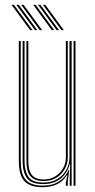

<svg xmlns="http://www.w3.org/2000/svg" viewBox="-20 -770 395 796"><path d="M156.8 6Q133.8 6 117 1.4Q100.2 -3.2 88.9 -12.1Q77.5 -21 70.8 -34.1Q64 -47.2 61 -64.4Q58 -81.5 58 -102.5V-600H66V-102.5Q66 -78 70.4 -59Q74.8 -40 85.1 -27Q95.5 -14 113.2 -7.2Q131 -0.5 157.8 -0.5Q199 -0.5 225.9 -18.9Q252.8 -37.2 265.2 -66.2H267.2L261 -19.5V0H253V-12.8L259 -43.5H257Q240.8 -17 214.8 -5.5Q188.8 6 156.8 6ZM285 0V-600H293V0ZM161.2 -19.5Q140.5 -19.5 126.6 -25.1Q112.8 -30.8 104.6 -41.4Q96.5 -52 93 -67.5Q89.5 -83 89.5 -102.5V-600H97.5V-102.5Q97.5 -78.5 103.2 -61.4Q109 -44.2 122.9 -35.1Q136.8 -26 161.5 -26Q188.8 -26 209.2 -38.9Q229.8 -51.8 241.4 -72.2Q253 -92.8 253 -115.5V-600H261V-115.5Q261 -93 249.4 -70.9Q237.8 -48.8 215.5 -34.1Q193.2 -19.5 161.2 -19.5ZM159.2 -6.8Q109.5 -6.8 91.6 -31.8Q73.8 -56.8 73.8 -102.5V-600H81.8V-102.5Q81.8 -61.8 97.5 -37.5Q113.2 -13.2 160 -13.2Q194.8 -13.2 218.8 -28.4Q242.8 -43.5 255.4 -67Q268 -90.5 268 -115.5V-600H277V0H269V-28.5L271 -89.8H269Q260.2 -53.5 232 -30.1Q203.8 -6.8 159.2 -6.8ZM144.8 -645 67.8 -750H77.8L154.8 -645ZM104.8 -645 27.8 -750H37.8L114.8 -645ZM124.8 -645 47.8 -750H57.8L134.8 -645ZM234.8 -645 157.8 -750H167.8L244.8 -645ZM194.8 -645 117.8 -750H127.8L204.8 -645ZM214.8 -645 137.8 -750H147.8L224.8 -645Z"/></svg>

Font: Big Shoulders Inline Text SC Thin
Style: Regular
Weight: 100
Designer: Patric King
Foundry: XO Type Co
Version: Version 2.002